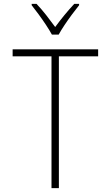

<svg xmlns="http://www.w3.org/2000/svg" viewBox="-20 -968 570 988"><path d="M245 0V-678H45V-714H485V-678H283V0ZM247 -790Q235 -812 216.5 -840Q198 -868 178.5 -894.5Q159 -921 143 -941V-948H168Q192 -923 217.5 -890.5Q243 -858 264 -829Q286 -859 310.5 -889Q335 -919 362 -948H387V-941Q370 -920 350 -893Q330 -866 312 -839Q294 -812 282 -790Z"/></svg>

Font: Noto Sans Mono Condensed ExtraLight
Style: Regular
Weight: 200
Width: 3
Designer: Monotype Design Team
Foundry: Monotype Imaging Inc.
Version: Version 2.014; ttfautohint (v1.8.4.7-5d5b)